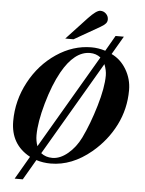

<svg xmlns="http://www.w3.org/2000/svg" viewBox="-65 -955 852 1131"><g transform="rotate(5 361.0 -389.5)"><path d="M290 -723 412 -854Q459 -904 482 -904Q502 -904 516 -890Q530 -876 530 -857Q530 -843 521.5 -833Q513 -823 491 -810L339 -723ZM633 -764 570 -656Q625 -630 658 -574Q691 -518 691 -453Q691 -342 642.5 -245.5Q594 -149 508 -77Q394 18 268 18Q223 18 183 5L113 125H65L144 -11Q27 -74 27 -212Q27 -334 85.5 -443.5Q144 -553 242 -619Q340 -685 449 -685Q489 -685 531 -672L584 -764ZM182 -77 506 -630Q479 -651 443 -651Q351 -651 278 -521Q235 -444 203 -331Q171 -218 171 -141Q171 -108 182 -77ZM533 -593 208 -38Q236 -16 275 -16Q321 -16 366.5 -54Q412 -92 441 -151Q482 -236 514.5 -345.5Q547 -455 547 -527Q547 -557 533 -593Z"/></g></svg>

Font: STIX
Style: Bold Italic
Weight: 700
Italic angle: -16.33°
Designer: MicroPress Inc., with final additions and corrections provided by Coen Hoffman, Elsevier (retired)
Version: Version 1.1.1